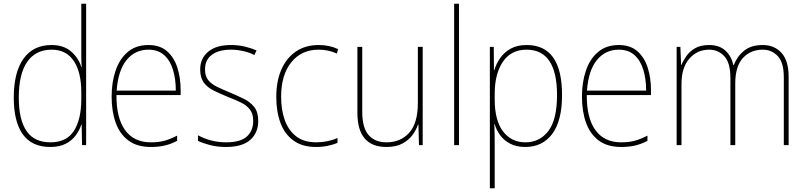

<svg xmlns="http://www.w3.org/2000/svg" viewBox="-20 -780 4337 1032"><path d="M251 10Q151 10 102.5 -58Q54 -126 54 -255Q54 -392 106.5 -465Q159 -538 257 -538Q323 -538 363 -502.5Q403 -467 417 -420H419Q417 -448 417 -474Q417 -500 417 -526V-760H443V0H421L419 -110H417Q407 -79 386.5 -51.5Q366 -24 332.5 -7Q299 10 251 10ZM251 -15Q338 -15 377.5 -77Q417 -139 417 -248V-284Q417 -392 376.5 -452.5Q336 -513 258 -513Q172 -513 126.5 -448Q81 -383 81 -255Q81 -137 122.5 -76Q164 -15 251 -15Z M778 -538Q840 -538 878 -504.5Q916 -471 933.5 -416Q951 -361 951 -295V-269H606Q605 -146 652.5 -80.5Q700 -15 791 -15Q831 -15 862 -23Q893 -31 932 -51V-23Q900 -6 866.5 2Q833 10 791 10Q717 10 670.5 -24.5Q624 -59 602 -120Q580 -181 580 -261Q580 -338 601.5 -401Q623 -464 667 -501Q711 -538 778 -538ZM778 -513Q706 -513 660.5 -457.5Q615 -402 607 -293H925Q925 -356 909.5 -406Q894 -456 861.5 -484.5Q829 -513 778 -513Z M1368 -130Q1368 -66 1325 -28Q1282 10 1195 10Q1147 10 1107.5 -0.5Q1068 -11 1044 -23V-53Q1077 -35 1115.5 -25Q1154 -15 1195 -15Q1272 -15 1306.5 -46Q1341 -77 1341 -131Q1341 -168 1323.5 -191Q1306 -214 1275 -229Q1244 -244 1205 -259Q1164 -276 1130 -292.5Q1096 -309 1076 -335.5Q1056 -362 1056 -407Q1056 -466 1099 -502Q1142 -538 1221 -538Q1261 -538 1296.5 -529.5Q1332 -521 1359 -509L1347 -484Q1324 -497 1289.5 -505Q1255 -513 1221 -513Q1157 -513 1119.5 -486Q1082 -459 1082 -407Q1082 -370 1099.5 -349Q1117 -328 1146.5 -313.5Q1176 -299 1213 -284Q1253 -267 1288.5 -250Q1324 -233 1346 -205.5Q1368 -178 1368 -130Z M1679 10Q1605 10 1557.5 -24.5Q1510 -59 1487.5 -119.5Q1465 -180 1465 -259Q1465 -344 1492.5 -406.5Q1520 -469 1571 -503.5Q1622 -538 1693 -538Q1751 -538 1797 -516L1791 -492Q1767 -503 1742.5 -508Q1718 -513 1693 -513Q1600 -513 1545.5 -445Q1491 -377 1491 -260Q1491 -190 1510.5 -135Q1530 -80 1571.5 -47.5Q1613 -15 1680 -15Q1710 -15 1739.5 -21Q1769 -27 1794 -38V-12Q1773 -3 1743 3.5Q1713 10 1679 10Z M2252 -528V0H2232L2229 -111H2227Q2217 -81 2196.5 -53.5Q2176 -26 2142 -8Q2108 10 2057 10Q1901 10 1901 -174V-528H1927V-179Q1927 -94 1961 -54.5Q1995 -15 2058 -15Q2133 -15 2179.5 -66.5Q2226 -118 2226 -227V-528Z M2447 0H2421V-760H2447Z M2811 -538Q3001 -538 3001 -269Q3001 -131 2948.5 -60.5Q2896 10 2803 10Q2756 10 2722.5 -7.5Q2689 -25 2668.5 -53Q2648 -81 2639 -113H2637Q2638 -88 2638.5 -60.5Q2639 -33 2639 -4V232H2613V-528H2634L2635 -403H2637Q2647 -437 2668.5 -468Q2690 -499 2725 -518.5Q2760 -538 2811 -538ZM2810 -513Q2727 -513 2683 -448Q2639 -383 2639 -275V-246Q2639 -132 2684 -73.5Q2729 -15 2804 -15Q2881 -15 2927.5 -76Q2974 -137 2974 -269Q2974 -513 2810 -513Z M3306 -538Q3368 -538 3406 -504.5Q3444 -471 3461.5 -416Q3479 -361 3479 -295V-269H3134Q3133 -146 3180.5 -80.5Q3228 -15 3319 -15Q3359 -15 3390 -23Q3421 -31 3460 -51V-23Q3428 -6 3394.5 2Q3361 10 3319 10Q3245 10 3198.5 -24.5Q3152 -59 3130 -120Q3108 -181 3108 -261Q3108 -338 3129.5 -401Q3151 -464 3195 -501Q3239 -538 3306 -538ZM3306 -513Q3234 -513 3188.5 -457.5Q3143 -402 3135 -293H3453Q3453 -356 3437.5 -406Q3422 -456 3389.5 -484.5Q3357 -513 3306 -513Z M4080 -538Q4142 -538 4180.5 -496Q4219 -454 4219 -366V0H4193V-364Q4193 -444 4160.5 -478.5Q4128 -513 4080 -513Q4014 -513 3973 -468Q3932 -423 3932 -331V0H3906V-358Q3906 -443 3873 -478Q3840 -513 3792 -513Q3727 -513 3685 -464.5Q3643 -416 3643 -329V0H3617V-528H3637L3641 -431H3643Q3652 -454 3669.5 -479Q3687 -504 3716.5 -521Q3746 -538 3792 -538Q3846 -538 3878.5 -508.5Q3911 -479 3922 -430H3924Q3942 -477 3979.5 -507.5Q4017 -538 4080 -538Z"/></svg>

Font: Noto Sans Kannada SemiCondensed Thin
Style: Regular
Weight: 100
Width: 4
Designer: Jelle Bosma - Monotype Design Team
Foundry: Monotype Imaging Inc.
Version: Version 2.005; ttfautohint (v1.8.4.7-5d5b)